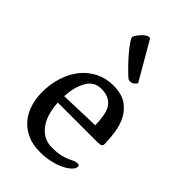

<svg xmlns="http://www.w3.org/2000/svg" viewBox="-237 -856 955 955"><g transform="rotate(45 240.5 -378.5)"><path d="M37 -202Q37 -260 53 -310Q69 -360 98.5 -397Q128 -434 170.5 -455.5Q213 -477 265 -477Q322 -477 356 -454.5Q390 -432 408.5 -397Q427 -362 433 -320.5Q439 -279 440 -240Q440 -225 427 -223Q414 -221 400 -221H129Q131 -187 139.5 -155Q148 -123 164.5 -98Q181 -73 206.5 -57.5Q232 -42 266 -42Q303 -42 326 -47.5Q349 -53 364 -59.5Q379 -66 389.5 -71.5Q400 -77 412 -77Q426 -77 426 -66Q426 -53 411 -38.5Q396 -24 370.5 -11.5Q345 1 311.5 8.5Q278 16 241 16Q188 16 149.5 -2Q111 -20 86 -50Q61 -80 49 -119.5Q37 -159 37 -202ZM341 -273Q340 -304 336 -331.5Q332 -359 321 -379Q310 -399 289 -411Q268 -423 234 -423Q184 -423 158.5 -378.5Q133 -334 129 -266ZM296 -552Q286 -560 266.5 -579Q247 -598 226 -621Q205 -644 186.5 -668Q168 -692 160 -710V-712Q160 -717 166.5 -727Q173 -737 182 -747.5Q191 -758 201.5 -765.5Q212 -773 220 -773Q228 -773 230 -768L343 -573V-572Q343 -567 332.5 -558Q322 -549 308 -549Q302 -549 296 -552Z"/></g></svg>

Font: Asar
Style: Regular
Weight: 400
Designer: Eben Sorkin
Foundry: Eben Sorkin, Pria Ravichandran
Version: Version 1.003; ttfautohint (v1.3) -l 8 -r 50 -G 0 -x 0 -H 45